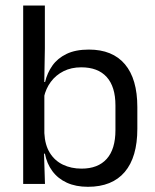

<svg xmlns="http://www.w3.org/2000/svg" viewBox="-20 -683 577 713"><path d="M306.5 10.7Q261.6 10.7 228.3 -4.5Q195.1 -19.7 174.5 -47.5Q153.9 -75.3 146.8 -112.3H120L144.7 -188.5Q146.9 -144.6 165.1 -115.3Q183.3 -86 213.9 -71.4Q244.4 -56.8 282.8 -56.8Q343.9 -56.8 376.3 -93Q408.7 -129.1 408.7 -199.9V-291.6Q408.7 -361 376.2 -397Q343.7 -433 281.7 -433Q244.7 -433 216 -418.6Q187.4 -404.2 168.8 -379.2Q150.2 -354.2 143.1 -321.8L124.3 -378.4H147.4Q155.2 -411.9 174.4 -439.2Q193.6 -466.5 227 -482.7Q260.4 -498.9 310 -498.9Q397.9 -498.9 444 -444.3Q490 -389.7 490 -285.4V-204.6Q490 -99.5 443.3 -44.4Q396.5 10.7 306.5 10.7ZM147 0H66.1V-662.5H146.6V-503.5L144.2 -363.5L144.7 -348.1V-143.9L143.3 -117.9Z"/></svg>

Font: Anek Devanagari Medium
Style: Regular
Weight: 500
Designer: Kailash Malviya (Devanagari) & Yesha Goshar (Latin)
Foundry: Ek Type
Version: Version 1.003